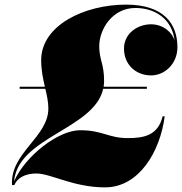

<svg xmlns="http://www.w3.org/2000/svg" viewBox="-20 -780 787 830"><path d="M158 -520C158 -476.5 166 -439.5 174 -405H65V-396H176C183 -366.5 189 -339 189 -311C189 -187 23 -119 32 20H42C54 -10 88 -30 137 -30C200 -30 297 30 434 30C581 30 672 -124 692 -277H683C663 -195 603.5 -183 532.5 -183C448.5 -183 424 -217 326 -217C231.5 -217 89 -105.5 41 3.5C57 -187.5 387.5 -221.5 426 -396H615V-405H428C429 -413 430 -421.5 430 -430C430 -505 409 -521 409 -580C409 -654 466 -745.5 565 -745.5C650.5 -745.5 724.5 -698 735 -603C726.5 -638.5 686 -675 633 -675C574 -675 516 -635 516 -570C516 -500 568 -454 633 -454C693 -454 747 -505 747 -576C747 -678 687 -760 525 -760C344 -760 158 -670 158 -520Z"/></svg>

Font: Bodoni* 24pt Fatface
Style: Italic
Weight: 900
Italic angle: -13°
Version: Version 2.3